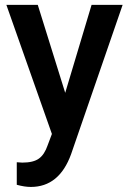

<svg xmlns="http://www.w3.org/2000/svg" viewBox="-20 -548 527 782"><path d="M245.6 -169.9 133.8 -528.3H5.9L191.4 -2.4L174.3 43C165.5 68.8 153.8 86.9 138.7 97.7C123.5 108.9 100.6 114.3 70.8 114.3L48.3 112.8V204.6C69.3 210.4 88.4 213.4 105.5 213.4C182.6 213.4 237.3 168.9 269.5 80.1L479.5 -528.3H353Z"/></svg>

Font: Shabnam FD Medium
Style: Regular
Weight: 500
Foundry: DejaVu fonts team - Redesigned by Saber Rastikerdar - Based on Vazir font
Version: Version 5.00;October 20, 2019;FontCreator 12.0.0.2547 64-bit